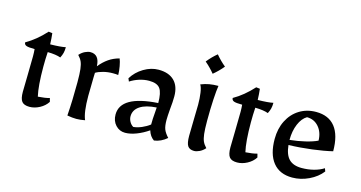

<svg xmlns="http://www.w3.org/2000/svg" viewBox="-69 -888 2224 1183"><g transform="rotate(15 1043.5 -296.5)"><path d="M98 -70Q98 -101 100 -171Q102 -247 102 -297Q102 -321 100 -343Q60 -343 46.5 -348.5Q33 -354 33 -368Q98 -405 156 -469L180 -466Q184 -432 185 -396Q252 -397 283 -404Q283 -383 279 -367Q275 -351 266 -334Q237 -345 183 -346Q180 -301 180 -252Q180 -129 195 -65Q241 -68 269 -76L275 -53Q257 -25 225 -8Q193 9 161 9Q126 9 112 -8.5Q98 -26 98 -70Z M401 0Q408 -100 408 -213Q408 -268 404.5 -297Q401 -326 393.5 -343Q386 -360 369 -378Q385 -396 404 -405Q423 -414 438 -414Q495 -414 498 -340Q524 -372 553.5 -392.5Q583 -413 621 -423Q628 -407 633.5 -377Q639 -347 639 -322Q627 -324 605 -324Q573 -324 544 -316.5Q515 -309 497 -298L496 -267Q494 -201 494 -150Q494 -45 514 0Q484 6 459 6Q434 6 401 0Z M686 -83Q686 -204 922 -219Q922 -285 903 -311Q884 -337 833 -337Q802 -337 770.5 -327Q739 -317 713 -300L705 -319Q732 -363 778 -390.5Q824 -418 872 -418Q937 -418 972 -383.5Q1007 -349 1007 -284Q1007 -248 1002 -203Q998 -155 998 -132Q998 -94 1006 -73Q1014 -52 1037 -27Q1000 5 956 11Q929 -7 918 -44Q882 -19 843 -4Q804 11 771 11Q735 11 710.5 -15.5Q686 -42 686 -83ZM914 -80V-85Q914 -117 917 -147L920 -190Q852 -186 815 -161.5Q778 -137 778 -96Q778 -79 787 -62.5Q796 -46 811 -37Q836 -39 864 -51Q892 -63 914 -80Z M1158 -73Q1158 -110 1160 -178Q1162 -242 1162 -272Q1162 -313 1157 -347.5Q1152 -382 1142 -397Q1170 -408 1195.5 -412.5Q1221 -417 1253 -417Q1248 -388 1244.5 -327.5Q1241 -267 1241 -192Q1241 -137 1244.5 -108Q1248 -79 1255.5 -62Q1263 -45 1280 -27Q1264 -9 1245 0Q1226 9 1211 9Q1182 9 1170 -9Q1158 -27 1158 -73ZM1138 -542Q1168 -579 1199 -604Q1227 -570 1261 -542Q1233 -508 1199 -480Q1172 -513 1138 -542Z M1422 -70Q1422 -101 1424 -171Q1426 -247 1426 -297Q1426 -321 1424 -343Q1384 -343 1370.5 -348.5Q1357 -354 1357 -368Q1422 -405 1480 -469L1504 -466Q1508 -432 1509 -396Q1576 -397 1607 -404Q1607 -383 1603 -367Q1599 -351 1590 -334Q1561 -345 1507 -346Q1504 -301 1504 -252Q1504 -129 1519 -65Q1565 -68 1593 -76L1599 -53Q1581 -25 1549 -8Q1517 9 1485 9Q1450 9 1436 -8.5Q1422 -26 1422 -70Z M1672 -191Q1672 -257 1698 -308.5Q1724 -360 1770.5 -389Q1817 -418 1877 -418Q1957 -418 1998.5 -365.5Q2040 -313 2040 -211Q1987 -198 1912 -188.5Q1837 -179 1764 -177Q1770 -116 1797.5 -88.5Q1825 -61 1878 -61Q1919 -61 1955.5 -70.5Q1992 -80 2018 -97L2025 -78Q1994 -38 1942.5 -13.5Q1891 11 1837 11Q1757 11 1714.5 -41.5Q1672 -94 1672 -191ZM1936 -251Q1935 -304 1905.5 -338Q1876 -372 1830 -372Q1799 -354 1780.5 -310Q1762 -266 1762 -209Q1812 -214 1860 -225.5Q1908 -237 1936 -251Z"/></g></svg>

Font: Mirza
Style: Regular
Weight: 400
Designer: Arabic design by Kourosh Beigpour, Latin design by Eduardo Tunni, engineering by Lasse Fister
Version: Version 1.0010g